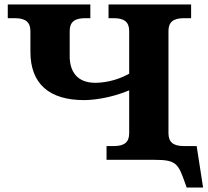

<svg xmlns="http://www.w3.org/2000/svg" viewBox="-20 -720 939 865"><path d="M359 -269C399 -269 479 -278 562 -313V-120C562 -80 541 -62 493 -62H460V0H676C776 0 783 18 815 108L821 125H895L866 -62H808C760 -62 739 -80 739 -120V-580C739 -620 760 -638 808 -638H841V-700H469V-638H493C541 -638 562 -620 562 -580V-388C500 -353 439 -347 409 -347C329 -347 294 -396 294 -467V-580C294 -620 315 -638 363 -638H387V-700H15V-638H48C96 -638 117 -619 117 -580V-487C117 -341 203 -269 359 -269Z"/></svg>

Font: LT Superior Serif ExtraBold
Style: Regular
Weight: 800
Designer: Daniel Lyons
Foundry: LyonsType
Version: Version 2.120;FEAKit 1.0